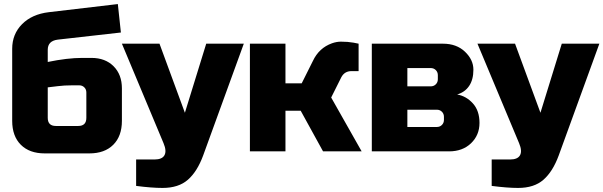

<svg xmlns="http://www.w3.org/2000/svg" viewBox="-20 -745 2970 945"><path d="M215 -440Q312 -460 385 -460H430Q498 -460 539 -419Q580 -378 580 -310V-150Q580 -75 537.5 -32.5Q495 10 420 10H200Q125 10 82.5 -32.5Q40 -75 40 -150V-505Q40 -577 88.5 -626Q137 -675 220 -685L560 -725L575 -585L265 -550Q215 -544 215 -500ZM365 -125Q405 -125 405 -165V-290Q405 -305 395 -315Q385 -325 370 -325H335Q296 -325 265 -321Q234 -317 215 -315V-165Q215 -125 255 -125Z M780 180Q727 180 650 170V40H740Q778 40 789.5 19Q801 -2 785 -40L580 -530H765L890 -190L995 -530H1180L980 20Q951 99 905 139.5Q859 180 780 180Z M1460 -200H1385V0H1210V-530H1385V-335H1465L1520 -445Q1550 -509 1614 -532Q1637 -540 1658 -540Q1692 -540 1720 -535L1745 -530V-395H1710Q1676 -395 1660 -365L1610 -265L1760 0H1570Z M2190 0H1810V-530H2160Q2227 -530 2268.5 -490.5Q2310 -451 2310 -402Q2310 -353 2289 -322Q2268 -291 2230 -280Q2275 -272 2307.5 -236Q2340 -200 2340 -140Q2340 -80 2298.5 -40Q2257 0 2190 0ZM2165 -170Q2165 -185 2155 -195Q2145 -205 2130 -205H1985V-120H2130Q2145 -120 2155 -130Q2165 -140 2165 -155ZM2135 -375Q2135 -390 2125 -400Q2115 -410 2100 -410H1985V-320H2100Q2115 -320 2125 -330Q2135 -340 2135 -355Z M2530 180Q2477 180 2400 170V40H2490Q2528 40 2539.5 19Q2551 -2 2535 -40L2330 -530H2515L2640 -190L2745 -530H2930L2730 20Q2701 99 2655 139.5Q2609 180 2530 180Z"/></svg>

Font: Russo One
Style: Regular
Weight: 400
Designer: Jovanny lemonad
Foundry: Jovanny Lemonad
Version: Version 1.001